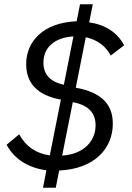

<svg xmlns="http://www.w3.org/2000/svg" viewBox="-20 -800 619 902"><path d="M182 82H242L258 1C421 -6 510 -100 510 -219C510 -310 457 -366 336 -388L383 -625C440 -613 480 -579 500 -539L563 -587C532 -647 475 -684 399 -695L416 -780H356L340 -700C183 -694 103 -605 103 -499C103 -409 156 -352 266 -332L214 -70C150 -79 102 -111 70 -169L11 -120C48 -51 115 -11 198 0ZM429 -211C429 -139 376 -76 272 -69L322 -320C398 -306 429 -267 429 -211ZM184 -506C184 -579 239 -624 325 -629L280 -402C214 -416 184 -452 184 -506Z"/></svg>

Font: LVC Sans
Style: Italic
Weight: 400
Italic angle: -11.31°
Designer: Mike Abbink, Paul van der Laan, Pieter van Rosmalen
Foundry: Bold Monday
Version: Version 3.0